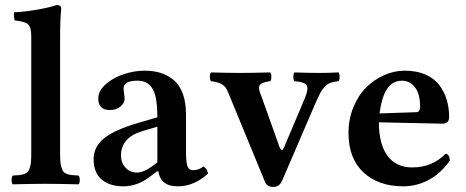

<svg xmlns="http://www.w3.org/2000/svg" viewBox="-20 -718 1819 750"><path d="M214.8 -576.2V-122.1Q214.8 -100.6 215.8 -86.9Q216.8 -73.2 220.5 -62.7Q224.1 -52.2 228 -47.1Q231.9 -42 241.5 -38.6Q251 -35.2 260.3 -34.2Q269.5 -33.2 287.1 -32.2Q291.5 -26.9 291.5 -14.6Q291.5 -2.4 287.1 2Q205.1 0 159.2 0Q107.9 0 29.8 2Q25.4 -2.4 25.4 -14.9Q25.4 -27.3 29.8 -32.2Q47.4 -33.2 56.6 -34.2Q65.9 -35.2 75.4 -38.6Q85 -42 88.9 -47.1Q92.8 -52.2 96.4 -62.7Q100.1 -73.2 101.1 -86.9Q102.1 -100.6 102.1 -122.1V-576.2ZM214.8 -576.2H102.1Q102.1 -611.3 89.8 -622.8Q77.6 -634.3 37.1 -638.2Q35.6 -643.1 34.7 -654.1Q33.7 -665 35.2 -669.9Q78.1 -671.9 127.4 -680.7Q176.8 -689.5 200.2 -698.2Q219.2 -698.2 219.2 -685.1Q214.8 -641.6 214.8 -576.2Z M594.7 -84V-223.1L533.7 -205.1Q452.6 -179.7 452.6 -109.9Q452.6 -82.5 470.2 -63.2Q487.8 -43.9 515.6 -43.9Q546.4 -43.9 594.7 -84ZM598.6 -48.8H593.8L566.9 -28.8Q517.6 9.8 461.9 9.8Q407.7 9.8 376.7 -17.1Q345.7 -43.9 345.7 -96.2Q345.7 -144.5 386.2 -177.5Q426.8 -210.4 519.5 -237.8L594.7 -259.8Q594.7 -302.7 589.4 -331.5Q584 -360.4 573 -375.5Q562 -390.6 548.8 -396.7Q535.6 -402.8 516.6 -402.8Q462.9 -402.8 462.9 -373Q462.9 -364.7 464.8 -351.6Q466.8 -338.4 466.8 -332Q466.8 -314.9 450.2 -301.5Q433.6 -288.1 409.7 -288.1Q363.8 -288.1 363.8 -333Q363.8 -362.8 392.8 -388.7Q421.9 -414.6 463.1 -428.2Q504.4 -441.9 544.9 -441.9Q578.6 -441.9 606.2 -433.6Q633.8 -425.3 657.2 -406.5Q680.7 -387.7 693.6 -353.3Q706.5 -318.8 706.5 -271V-126Q706.5 -86.4 711.9 -69.8Q717.3 -53.2 733.9 -53.2Q756.3 -53.2 774.9 -67.9Q789.6 -58.6 792.5 -40Q738.8 9.8 673.8 9.8Q607.4 9.8 598.6 -48.8Z M1130.4 -400.9Q1126 -405.3 1126 -418Q1126 -430.7 1130.4 -435.1Q1184.1 -433.1 1228.5 -433.1Q1260.3 -433.1 1302.2 -435.1Q1306.6 -430.7 1306.6 -418Q1306.6 -405.3 1302.2 -400.9Q1282.7 -398.9 1269.3 -393.8Q1255.9 -388.7 1246.1 -376.7Q1236.3 -364.7 1231.2 -355.2Q1226.1 -345.7 1216.3 -324.2L1081.5 -11.2Q1070.8 12.2 1047.4 12.2Q1022.9 12.2 1014.6 -8.8L884.3 -325.2Q868.2 -365.7 862.3 -374.5Q848.6 -393.6 814.9 -399.4Q810.1 -400.4 804.2 -400.9Q799.8 -405.3 799.8 -418Q799.8 -430.7 804.2 -435.1Q874.5 -433.1 917.5 -433.1Q963.4 -433.1 1035.6 -435.1Q1040 -430.7 1040 -418Q1040 -405.3 1035.6 -400.9Q1000 -396.5 993.9 -384Q987.8 -371.6 1001.5 -340.8L1070.3 -147.9Q1076.7 -131.8 1081.5 -131.8Q1084.5 -131.8 1090.3 -144L1169.4 -331.1Q1186 -369.1 1178.5 -383.5Q1170.9 -397.9 1130.4 -400.9Z M1462.4 -274.9 1606 -279.8Q1613.8 -279.8 1617.4 -285.6Q1621.1 -291.5 1621.1 -298.8Q1621.1 -351.6 1600.8 -377.2Q1580.6 -402.8 1550.3 -402.8Q1515.1 -402.8 1493.7 -373.3Q1472.2 -343.8 1462.4 -274.9ZM1720.2 -117.2Q1735.4 -117.2 1737.3 -90.8Q1702.1 -41 1655.3 -15.6Q1608.4 9.8 1555.2 9.8Q1457.5 9.8 1399.4 -44.9Q1341.3 -99.6 1341.3 -198.2Q1341.3 -252 1360.1 -298.3Q1378.9 -344.7 1409.7 -375.7Q1440.4 -406.7 1480 -424.3Q1519.5 -441.9 1561 -441.9Q1607.4 -441.9 1642.1 -426.8Q1676.8 -411.6 1696.3 -385.3Q1715.8 -358.9 1725.1 -327.9Q1734.4 -296.9 1734.4 -261.2Q1734.4 -234.9 1708 -234.9L1460 -240.2Q1460 -154.8 1493.7 -109.4Q1527.3 -64 1590.3 -64Q1668.5 -64 1720.2 -117.2Z"/></svg>

Font: Common Serif SemiBold
Style: Regular
Weight: 600
Designer: Philipp H. Poll, Khaled Hosny
Foundry: Stefan Peev, Context Ltd.
Version: Version 1.026